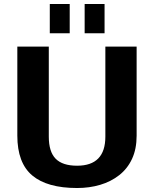

<svg xmlns="http://www.w3.org/2000/svg" viewBox="-20 -934 774 964"><path d="M367 10Q217 10 142 -53Q67 -116 67 -253V-700H225V-248Q225 -172 259.5 -137Q294 -102 367 -102Q509 -102 509 -248V-700H666V-253Q666 -186 643 -136.5Q620 -87 578.5 -54.5Q537 -22 483 -6Q429 10 367 10ZM330 -914V-767H230V-914ZM505 -914V-767H405V-914Z"/></svg>

Font: Pathway Extreme 8pt Thin 12pt
Style: Bold
Weight: 700
Version: Version 1.001;gftools[0.9.26]